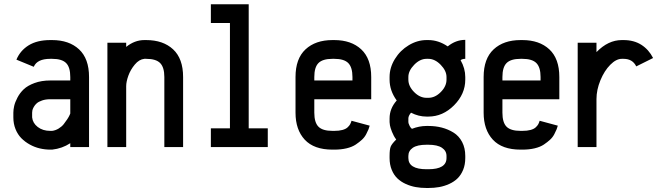

<svg xmlns="http://www.w3.org/2000/svg" viewBox="-20 -704 3191 919"><path d="M229.5 -77.6Q245.6 -79.6 260.5 -88.6Q275.4 -97.7 284.9 -109.6Q294.4 -121.6 302 -133.3Q309.6 -145 313 -152.8L316.4 -160.6V-229H220.7Q198.2 -229 181.4 -223.1Q164.6 -217.3 155.8 -209.5Q147 -201.7 141.6 -191.9Q136.2 -182.1 135 -175.8Q133.8 -169.4 133.8 -164.6V-142.1Q136.7 -114.7 160.6 -96.2Q184.6 -77.6 220.7 -77.6ZM43.9 -164.6Q43.9 -179.2 47.9 -196.8Q51.8 -214.4 63.5 -236.8Q75.2 -259.3 93.8 -276.9Q112.3 -294.4 145.3 -306.6Q178.2 -318.8 220.7 -318.8H316.4V-335.4Q316.4 -382.3 296.4 -402.3Q276.4 -422.4 229.5 -422.4H220.7Q157.7 -422.4 141.6 -384.3L58.6 -418.5Q76.7 -461.9 117.2 -487.1Q157.7 -512.2 220.7 -512.2H229.5Q310.5 -512.2 358.4 -467.8Q406.2 -423.3 406.2 -335.4V0H316.4V-18.6Q277.8 6.8 229.5 12.2H220.7Q195.3 12.2 170.4 6.3Q145.5 0.5 122.6 -12.2Q99.6 -24.9 82 -42.7Q64.5 -60.5 54.2 -86.2Q43.9 -111.8 43.9 -142.1Z M584 0H494.1V-499.5H584V-479.5Q624.5 -512.2 670.9 -512.2H679.7Q760.7 -512.2 808.6 -467.8Q856.4 -423.3 856.4 -335.4V0H766.6V-335.4Q766.6 -381.8 746.6 -402.1Q726.6 -422.4 679.7 -422.4H670.9Q646 -419.9 625.2 -395Q604.5 -370.1 594.2 -341.3Q584 -312.5 584 -291.5Z M1261.7 -89.8V0H989.3V-89.8H1080.6V-593.8H989.3V-683.6H1170.4V-89.8Z M1667 -318.8V-335.4Q1667 -381.8 1647 -402.1Q1627 -422.4 1580.1 -422.4H1571.3Q1524.4 -422.4 1504.4 -402.3Q1484.4 -382.3 1484.4 -335.4V-318.8ZM1484.4 -229V-164.6Q1484.4 -117.7 1504.2 -97.7Q1523.9 -77.6 1571.3 -77.6H1580.1Q1603 -77.6 1619.1 -82Q1635.3 -86.4 1643.8 -94.5Q1652.3 -102.5 1656 -109.4Q1659.7 -116.2 1662.6 -126L1749.5 -102.5Q1747.1 -93.3 1743.9 -85.2Q1740.7 -77.1 1732.9 -62Q1725.1 -46.9 1712.6 -35.4Q1700.2 -23.9 1682.9 -12.2Q1665.5 -0.5 1638.9 5.9Q1612.3 12.2 1580.1 12.2H1571.3Q1482.9 12.2 1438.7 -35.4Q1394.5 -83 1394.5 -164.6V-335.4Q1394.5 -423.3 1442.4 -467.8Q1490.2 -512.2 1571.3 -512.2H1580.1Q1661.1 -512.2 1709 -467.8Q1756.8 -423.3 1756.8 -335.4V-229Z M1844.7 -137.2Q1844.7 -184.6 1878.9 -223.1Q1844.7 -270 1844.7 -322.8V-335.4Q1844.7 -380.4 1870.1 -421.6Q1895.5 -462.9 1936.5 -487.5Q1977.5 -512.2 2021.5 -512.2H2030.3Q2078.6 -512.2 2123 -481.9Q2161.6 -513.2 2207 -513.2V-422.4Q2192.9 -422.4 2184.6 -416Q2207 -376.5 2207 -335.4V-322.8Q2207 -253.9 2153.3 -200Q2099.6 -146 2030.3 -146H2021.5Q1983.4 -146 1947.3 -164.6Q1934.6 -149.4 1934.6 -137.2V-119.6Q1934.6 -117.7 1935.8 -113Q1937 -108.4 1941.2 -100.3Q1945.3 -92.3 1951.7 -87.4Q1986.8 -101.1 2021.5 -101.1H2030.3Q2064.5 -101.1 2094.7 -93.3Q2125 -85.4 2150.9 -69.3Q2176.8 -53.2 2191.9 -24.4Q2207 4.4 2207 42.5V52.2Q2207 84 2196.8 108.9Q2186.5 133.8 2169.9 149.9Q2153.3 166 2130.1 176.5Q2106.9 187 2082.3 191.4Q2057.6 195.8 2030.3 195.8H2021.5Q1994.1 195.8 1969.7 191.4Q1945.3 187 1922.1 176.5Q1898.9 166 1882.1 149.9Q1865.2 133.8 1855 108.9Q1844.7 84 1844.7 52.2V42.5Q1844.7 10.7 1850.1 -2.4Q1855.5 -15.6 1876.5 -36.1Q1864.3 -52.2 1856.2 -73Q1848.1 -93.8 1846.4 -104.5Q1844.7 -115.2 1844.7 -119.6ZM2030.3 -422.4H2021.5Q1990.2 -422.4 1962.4 -393.8Q1934.6 -365.2 1934.6 -335.4V-322.8Q1934.6 -291.5 1961.9 -263.7Q1989.3 -235.8 2021.5 -235.8H2030.3Q2062.5 -235.8 2089.8 -263.4Q2117.2 -291 2117.2 -322.8V-335.4Q2117.2 -365.2 2089.4 -393.8Q2061.5 -422.4 2030.3 -422.4ZM2117.2 42.5Q2117.2 18.1 2095.5 3.4Q2073.7 -11.2 2030.3 -11.2H2021.5Q1977.1 -11.2 1955.8 3.4Q1934.6 18.1 1934.6 42.5V52.2Q1934.6 106 2021.5 106H2030.3Q2117.2 106 2117.2 52.2Z M2567.4 -318.8V-335.4Q2567.4 -381.8 2547.4 -402.1Q2527.3 -422.4 2480.5 -422.4H2471.7Q2424.8 -422.4 2404.8 -402.3Q2384.8 -382.3 2384.8 -335.4V-318.8ZM2384.8 -229V-164.6Q2384.8 -117.7 2404.5 -97.7Q2424.3 -77.6 2471.7 -77.6H2480.5Q2503.4 -77.6 2519.5 -82Q2535.6 -86.4 2544.2 -94.5Q2552.7 -102.5 2556.4 -109.4Q2560.1 -116.2 2563 -126L2649.9 -102.5Q2647.5 -93.3 2644.3 -85.2Q2641.1 -77.1 2633.3 -62Q2625.5 -46.9 2613 -35.4Q2600.6 -23.9 2583.3 -12.2Q2565.9 -0.5 2539.3 5.9Q2512.7 12.2 2480.5 12.2H2471.7Q2383.3 12.2 2339.1 -35.4Q2294.9 -83 2294.9 -164.6V-335.4Q2294.9 -423.3 2342.8 -467.8Q2390.6 -512.2 2471.7 -512.2H2480.5Q2561.5 -512.2 2609.4 -467.8Q2657.2 -423.3 2657.2 -335.4V-229Z M2835 0H2745.1V-499.5H2835V-454.6Q2891.1 -512.2 2956.1 -512.2H2964.8Q3014.2 -512.2 3049.8 -489.5Q3085.4 -466.8 3106 -426.3L3025.4 -386.2Q3007.8 -422.4 2964.8 -422.4H2956.1Q2929.2 -422.4 2900.9 -393.8Q2872.6 -365.2 2853.8 -319.6Q2835 -273.9 2835 -229.5Z"/></svg>

Font: Anka/Coder Narrow
Style: Bold
Weight: 700
Width: 3
Monospace: yes
Version: Version 001.100